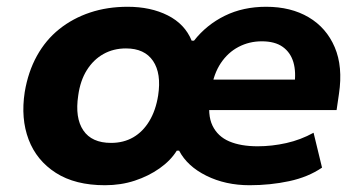

<svg xmlns="http://www.w3.org/2000/svg" viewBox="-20 -536 1070 567"><path d="M290 11Q202 11 145 -25.5Q88 -62 64.5 -124Q41 -186 53 -264Q63 -324 89 -371Q115 -418 155 -450Q195 -482 246 -499Q297 -516 357 -516Q425 -516 475.5 -490.5Q526 -465 546 -416H553Q590 -463 644 -489.5Q698 -516 766 -516Q839 -516 891.5 -485Q944 -454 968.5 -396.5Q993 -339 981 -259L974 -211H571L585 -301H864L849 -283Q855 -323 846.5 -352Q838 -381 815 -397.5Q792 -414 753 -414Q716 -414 684.5 -397.5Q653 -381 632 -349.5Q611 -318 604 -272L601 -251Q592 -197 607.5 -165Q623 -133 657 -118.5Q691 -104 741 -104Q783 -104 825.5 -113.5Q868 -123 906 -144L931 -41Q890 -13 834 -1Q778 11 717 11Q646 11 589.5 -17Q533 -45 509 -91H502Q484 -62 451.5 -39Q419 -16 378 -2.5Q337 11 290 11ZM308 -114Q345 -114 373.5 -130.5Q402 -147 421 -178.5Q440 -210 447 -254Q457 -319 432 -356Q407 -393 352 -393Q315 -393 285.5 -376.5Q256 -360 236.5 -329Q217 -298 211 -254Q201 -188 226 -151Q251 -114 308 -114Z"/></svg>

Font: Nunito Sans 6pt ExtraBold
Style: Italic
Weight: 800
Italic angle: -9°
Version: Version 3.101;gftools[0.9.27]